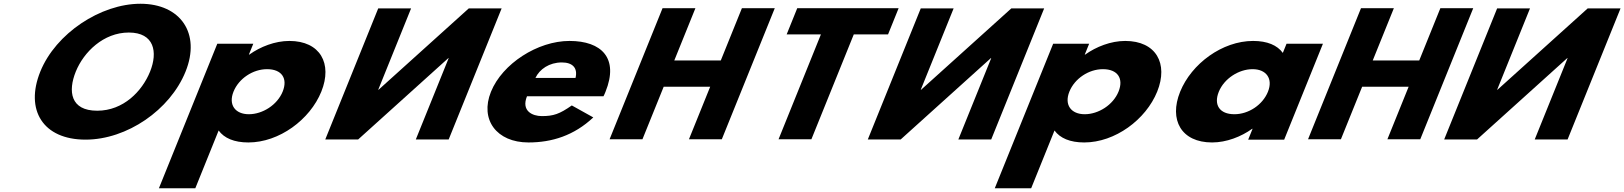

<svg xmlns="http://www.w3.org/2000/svg" viewBox="-20 -747 8688 1027"><path d="M195.5 -363.9C112.8 -159.1 209.4 -0.1 437.5 -0.1C659.1 -0.1 889.8 -159.1 972.5 -363.9C1055.3 -568.8 945.3 -726.9 731.1 -726.9C518.9 -726.9 278.3 -568.8 195.5 -363.9ZM385.3 -363.9C427.6 -468.5 533.4 -573 669 -573C805.5 -573 825 -468.5 782.7 -363.9C740.5 -259.4 640.3 -154.8 500 -154.8C356 -154.8 343.1 -259.4 385.3 -363.9Z M1698.8 -257C1759.4 -407 1692.8 -528 1527.8 -528C1450.8 -528 1372.3 -497 1313.5 -455H1311.3L1334.8 -513H1142.3L830 260H1024.7L1149.5 -49C1179.1 -8 1232.5 15 1308.4 15C1473.4 15 1638.2 -107 1698.8 -257ZM1492 -257C1463.3 -186 1384.8 -136 1311.1 -136C1238.5 -136 1200.4 -186 1229.1 -257C1257.4 -327 1332.6 -377 1408.5 -377C1487.7 -377 1520.3 -327 1492 -257Z M2380 -436.1H2378.1L1895.6 -0.9H1719.8L2003.1 -702.1H2178.9L2003.1 -266.9H2004.9L2487.5 -702.1H2663.2L2379.9 -0.9H2204.1Z M3208 -232C3211.5 -238 3216 -249 3218.8 -256C3291.5 -436 3197.8 -528 3026.2 -528C2855.7 -528 2666.7 -406 2606.1 -256C2545.9 -107 2636.3 15 2806.8 15C2932.2 15 3050.5 -22 3153.5 -119L3038.6 -183C2972.7 -137 2940.8 -126 2878.1 -126C2828.6 -126 2766.9 -153 2798.8 -232ZM2843.9 -330C2866.2 -377 2918.1 -413 2985.2 -413C3042.4 -413 3071.4 -384 3058.4 -330Z M3530.1 -283.2H3778.8L3665.1 -1.9H3840.9L4124.2 -703.1H3948.4L3835.4 -423.5H3586.7L3699.7 -703.1H3523.9L3240.6 -1.9H3416.4Z M4187.8 -562.9H4371L4144.4 -1.9H4320.1L4546.8 -562.9H4730.1L4786.7 -703.1H4244.4Z M5282 -436.1H5280.1L4797.6 -0.9H4621.8L4905.1 -702.1H5080.9L4905.1 -266.9H4906.9L5389.5 -702.1H5565.2L5281.9 -0.9H5106.1Z M6169.8 -257C6230.4 -407 6163.8 -528 5998.8 -528C5921.8 -528 5843.3 -497 5784.5 -455H5782.3L5805.8 -513H5613.3L5301 260H5495.7L5620.5 -49C5650.1 -8 5703.5 15 5779.4 15C5944.4 15 6109.2 -107 6169.8 -257ZM5963 -257C5934.3 -186 5855.8 -136 5782.1 -136C5709.5 -136 5671.4 -186 5700.1 -257C5728.4 -327 5803.6 -377 5879.5 -377C5958.7 -377 5991.3 -327 5963 -257Z M6292.4 -256C6231.8 -106 6298.4 15 6463.4 15C6540.4 15 6619 -16 6677.7 -58H6679.9L6656.5 0H6849L7056.3 -513H6861.6L6841.8 -464C6812.1 -505 6758.7 -528 6682.8 -528C6517.8 -528 6353 -406 6292.4 -256ZM6499.2 -256C6527.9 -327 6606.4 -377 6680.1 -377C6752.7 -377 6790.8 -327 6762.1 -256C6733.8 -186 6658.6 -136 6582.7 -136C6503.5 -136 6470.9 -186 6499.2 -256Z M7266.1 -283.2H7514.8L7401.1 -1.9H7576.9L7860.2 -703.1H7684.4L7571.4 -423.5H7322.7L7435.7 -703.1H7259.9L6976.6 -1.9H7152.4Z M8365 -436.1H8363.1L7880.6 -0.9H7704.8L7988.1 -702.1H8163.9L7988.1 -266.9H7989.9L8472.5 -702.1H8648.2L8364.9 -0.9H8189.1Z"/></svg>

Font: Hussar
Style: BdWideOblFour
Weight: 700
Foundry: Cannot Into Space Fonts
Version: Version 2.00